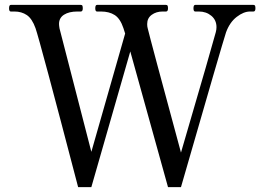

<svg xmlns="http://www.w3.org/2000/svg" viewBox="-20 -750 1078 784"><path d="M1015 -730Q1020 -730 1021.5 -726.5Q1023 -723 1023 -716Q1023 -703 1015 -703H1001Q975 -703 946.5 -681Q918 -659 903 -618Q889 -576 719 14H666Q561 -366 512 -540L353 14H299Q143 -583 125 -635Q111 -674 89.5 -688.5Q68 -703 39 -703H24Q17 -703 17 -716Q17 -730 24 -730H310Q315 -730 316.5 -726.5Q318 -723 318 -716Q318 -703 310 -703H296Q262 -703 241.5 -690Q221 -677 221 -652Q221 -646 223 -634L353 -130L491 -613L484 -635Q471 -674 448.5 -688.5Q426 -703 392 -703H376Q369 -703 369 -716Q369 -730 376 -730H658Q663 -730 664.5 -726.5Q666 -723 666 -716Q666 -703 658 -703H644Q618 -703 599.5 -689.5Q581 -676 581 -652Q581 -641 583 -635Q593 -592 719 -127Q850 -575 861 -618Q864 -629 864 -639Q864 -668 843 -685.5Q822 -703 792 -703H777Q770 -703 770 -716Q770 -730 777 -730Z"/></svg>

Font: Shippori Mincho Medium
Style: Regular
Weight: 500
Designer: FONTDASU
Foundry: FONTDASU / Google Inc. / but / Adobe
Version: Version 3.110; ttfautohint (v1.8.3)